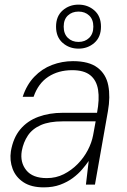

<svg xmlns="http://www.w3.org/2000/svg" viewBox="-20 -797 548 829"><path d="M169 12Q115 12 81.5 -10Q48 -32 34.5 -68Q21 -104 27 -144Q37 -202 67.5 -238.5Q98 -275 145.5 -292.5Q193 -310 251 -310H399Q410 -368 403.5 -409Q397 -450 370 -472Q343 -494 292 -494Q232 -494 188.5 -465.5Q145 -437 125 -379H78Q95 -431 128 -465.5Q161 -500 204.5 -516.5Q248 -533 295 -533Q364 -533 401 -505Q438 -477 447.5 -428Q457 -379 446 -317L390 0H351L363 -102Q352 -86 335 -66Q318 -46 294.5 -28.5Q271 -11 240 0.5Q209 12 169 12ZM182 -28Q222 -28 255.5 -45Q289 -62 315.5 -89Q342 -116 359 -148.5Q376 -181 382 -213L393 -273H250Q193 -273 156.5 -257Q120 -241 100.5 -212Q81 -183 74 -145Q66 -96 93.5 -62Q121 -28 182 -28ZM319 -587Q279 -587 250.5 -612Q222 -637 222 -682Q222 -727 250.5 -752Q279 -777 319 -777Q359 -777 387.5 -752Q416 -727 416 -682Q416 -637 387.5 -612Q359 -587 319 -587ZM319 -616Q347 -616 365 -633.5Q383 -651 383 -682Q383 -713 365 -730Q347 -747 319 -747Q291 -747 273 -730Q255 -713 255 -682Q255 -651 273 -633.5Q291 -616 319 -616Z"/></svg>

Font: DM Sans 10pt ExtraLight
Style: Italic
Weight: 250
Italic angle: -10°
Version: Version 4.004;gftools[0.9.30]